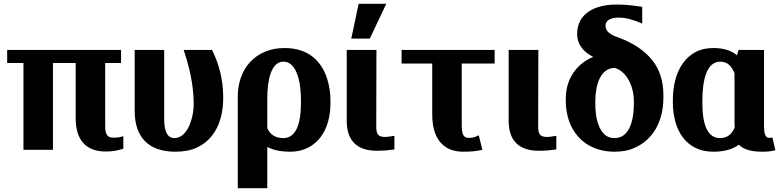

<svg xmlns="http://www.w3.org/2000/svg" viewBox="-20 -792 4119 1015"><path d="M18 -459H104V0H260V-459H380V-168C380 -53 433 9 539 9C577 9 604 3 632 -6V-72L621 -69C612 -66 598 -64 583 -64C548 -64 536 -78 536 -128V-459H620V-528H18Z M692 -205C692 -66 766 10 907 10C951 10 989 3 1021 -12C1112 -54 1160 -149 1160 -275C1160 -378 1135 -459 1101 -528H951C979 -443 1003 -352 1004 -244C1004 -196 992 -150 976 -118C960 -89 938 -62 902 -62C861 -62 848 -105 848 -163V-528H692Z M1237 203H1393V-15C1423 0 1459 10 1515 10C1549 10 1579 3 1606 -10C1686 -50 1727 -136 1727 -250V-260C1727 -300 1721 -337 1711 -371C1682 -467 1612 -538 1485 -538C1447 -538 1413 -532 1382 -519C1295 -483 1237 -399 1237 -280ZM1393 -114V-272C1393 -370 1414 -466 1478 -466C1494 -466 1507 -461 1519 -451C1556 -418 1571 -346 1571 -259V-246C1571 -143 1547 -62 1478 -62C1436 -62 1409 -80 1393 -114Z M1813 -153C1813 -50 1866 5 1972 5C2009 5 2037 2 2065 -2V-74L2038 -70C2031 -69 2024 -68 2016 -68C1981 -68 1969 -81 1969 -122L1970 -528H1813ZM1837 -588H1935L2022 -772H1876Z M2103 -456H2265V-186C2265 -64 2319 10 2429 10C2470 10 2500 7 2530 0L2511 -77C2493 -68 2482 -63 2458 -63C2431 -63 2421 -82 2421 -128V-456H2595V-528H2103Z M2669 -153C2669 -50 2722 5 2828 5C2865 5 2893 2 2921 -2V-74L2894 -70C2887 -69 2880 -68 2872 -68C2837 -68 2825 -81 2825 -122L2826 -528H2669Z M2971 -259C2971 -221 2977 -186 2988 -153C3022 -58 3103 10 3230 10C3270 10 3306 3 3338 -12C3428 -53 3487 -144 3487 -277V-288C3487 -362 3468 -424 3428 -474C3388 -524 3330 -563 3254 -592C3237 -598 3223 -603 3214 -609C3195 -620 3181 -633 3181 -656C3181 -687 3212 -699 3252 -699C3294 -699 3331 -685 3364 -672L3375 -667V-756C3331 -762 3294 -768 3239 -768C3126 -768 3031 -722 3031 -612C3031 -552 3071 -514 3116 -491C3099 -485 3084 -476 3069 -466C3014 -428 2971 -361 2971 -270ZM3127 -244V-256C3127 -343 3154 -432 3229 -433C3243 -430 3257 -422 3270 -411C3304 -382 3331 -326 3331 -256V-244C3331 -147 3303 -62 3230 -62C3212 -62 3196 -66 3184 -75C3145 -103 3127 -165 3127 -244Z M3537 -250C3537 -213 3542 -178 3551 -146C3576 -59 3639 10 3751 10C3817 10 3856 -6 3886 -27C3908 -4 3947 10 4009 10C4038 10 4057 8 4079 2L4063 -66L4056 -64C4055 -64 4052 -63 4047 -63C4025 -63 4019 -88 4019 -127V-528H3884L3876 -500C3849 -522 3811 -538 3752 -538C3717 -538 3686 -532 3659 -518C3577 -475 3537 -380 3537 -260ZM3693 -246V-259C3693 -367 3715 -466 3787 -466C3826 -466 3847 -443 3863 -405V-143C3863 -134 3864 -127 3864 -118C3849 -83 3826 -62 3786 -62C3716 -62 3693 -143 3693 -246Z"/></svg>

Font: Aerodynamic
Style: Bd
Weight: 500
Designer: Google
Version: Version 2.000980; 2014